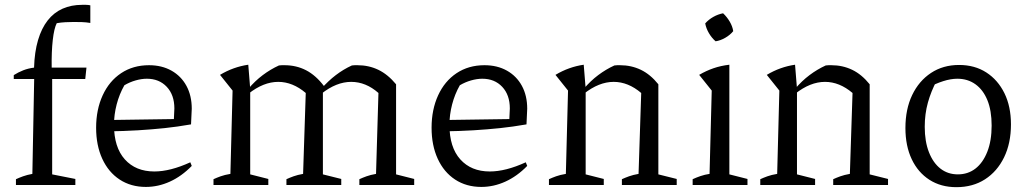

<svg xmlns="http://www.w3.org/2000/svg" viewBox="-20 -766 4254 795"><path d="M37 -439V-455Q56 -467 76.5 -475Q97 -483 121 -486Q123 -551 137.5 -600Q152 -649 177.5 -681.5Q203 -714 239 -730Q275 -746 320 -746Q327 -746 336 -746Q345 -746 354 -744V-671Q336 -674 319 -674.5Q302 -675 285 -675Q268 -675 250 -674Q232 -673 215 -670Q204 -649 198.5 -600.5Q193 -552 194 -486H338L333 -439ZM196 -463V-44L292 -25V0H46V-24Q59 -30 75.5 -36Q92 -42 114 -46L122 -463Z M584 8Q522 8 475.5 -22.5Q429 -53 403.5 -108.5Q378 -164 378 -237Q378 -312 405 -371Q432 -430 481.5 -463Q531 -496 597 -496Q650 -496 690 -473.5Q730 -451 752 -410.5Q774 -370 774 -316L771 -251Q714 -241 661.5 -235.5Q609 -230 551.5 -226.5Q494 -223 424 -222V-269L700 -273L702 -317Q702 -373 670.5 -406.5Q639 -440 588 -440Q566 -440 541.5 -433Q517 -426 495 -413Q474 -376 463 -333.5Q452 -291 452 -249Q452 -156 497 -106Q542 -56 619 -56Q685 -56 768 -94L774 -79Q732 -36 683.5 -14Q635 8 584 8Z M864 0V-24Q877 -30 893.5 -36Q910 -42 934 -46L943 -391L891 -456Q946 -489 1008 -498L1016 -399V-44L1091 -25V0ZM1166 0V-24Q1179 -30 1195.5 -36Q1212 -42 1235 -46L1246 -381L1322 -409L1317 -396V-44L1393 -25V0ZM1246 -381Q1192 -427 1132 -427Q1071 -427 1009 -378L1008 -398Q1036 -431 1068 -455Q1100 -479 1135 -495Q1141 -496 1147 -496Q1153 -496 1158 -496Q1207 -496 1247.5 -475Q1288 -454 1322 -409ZM1468 0V-24Q1481 -30 1497.5 -36Q1514 -42 1537 -46L1547 -381L1620 -417V-44L1695 -25V0ZM1547 -381Q1495 -427 1434 -427Q1373 -427 1311 -378L1310 -398Q1339 -431 1370.5 -455Q1402 -479 1437 -495Q1443 -496 1449 -496Q1455 -496 1460 -496Q1507 -496 1546.5 -477Q1586 -458 1620 -417Z M1973 8Q1911 8 1864.5 -22.5Q1818 -53 1792.5 -108.5Q1767 -164 1767 -237Q1767 -312 1794 -371Q1821 -430 1870.5 -463Q1920 -496 1986 -496Q2039 -496 2079 -473.5Q2119 -451 2141 -410.5Q2163 -370 2163 -316L2160 -251Q2103 -241 2050.5 -235.5Q1998 -230 1940.5 -226.5Q1883 -223 1813 -222V-269L2089 -273L2091 -317Q2091 -373 2059.5 -406.5Q2028 -440 1977 -440Q1955 -440 1930.5 -433Q1906 -426 1884 -413Q1863 -376 1852 -333.5Q1841 -291 1841 -249Q1841 -156 1886 -106Q1931 -56 2008 -56Q2074 -56 2157 -94L2163 -79Q2121 -36 2072.5 -14Q2024 8 1973 8Z M2253 0V-24Q2266 -30 2282.5 -36Q2299 -42 2323 -46L2332 -391L2280 -456Q2335 -489 2397 -498L2405 -399V-44L2480 -25V0ZM2555 0V-24Q2568 -30 2584.5 -36Q2601 -42 2624 -46L2635 -381L2706 -417V-44L2782 -25V0ZM2398 -378 2397 -398Q2425 -431 2457 -455Q2489 -479 2524 -495Q2530 -496 2536 -496Q2542 -496 2547 -496Q2594 -496 2633.5 -477Q2673 -458 2706 -417L2635 -381Q2581 -427 2521 -427Q2460 -427 2398 -378Z M2848 0V-24Q2863 -31 2880.5 -37Q2898 -43 2918 -46L2927 -391L2875 -456Q2904 -473 2934.5 -483.5Q2965 -494 3000 -498V-44L3075 -25V0ZM2974 -711Q2990 -696 3001.5 -676.5Q3013 -657 3016 -637Q3003 -621 2983 -609.5Q2963 -598 2943 -595Q2927 -609 2915.5 -628.5Q2904 -648 2900 -669Q2914 -685 2933.5 -696Q2953 -707 2974 -711Z M3128 0V-24Q3141 -30 3157.5 -36Q3174 -42 3198 -46L3207 -391L3155 -456Q3210 -489 3272 -498L3280 -399V-44L3355 -25V0ZM3430 0V-24Q3443 -30 3459.5 -36Q3476 -42 3499 -46L3510 -381L3581 -417V-44L3657 -25V0ZM3273 -378 3272 -398Q3300 -431 3332 -455Q3364 -479 3399 -495Q3405 -496 3411 -496Q3417 -496 3422 -496Q3469 -496 3508.5 -477Q3548 -458 3581 -417L3510 -381Q3456 -427 3396 -427Q3335 -427 3273 -378Z M3940 9Q3876 9 3828.5 -21.5Q3781 -52 3755 -107Q3729 -162 3729 -236Q3729 -314 3757 -372.5Q3785 -431 3835 -464Q3885 -497 3951 -497Q4016 -497 4064 -466Q4112 -435 4139 -380Q4166 -325 4166 -251Q4166 -173 4137.5 -114.5Q4109 -56 4058.5 -23.5Q4008 9 3940 9ZM3946 -44Q3988 -44 4019 -68Q4050 -92 4068 -137.5Q4086 -183 4086 -246Q4086 -308 4068.5 -351Q4051 -394 4019 -417Q3987 -440 3944 -440Q3917 -440 3885.5 -430Q3854 -420 3816 -400L3859 -433Q3835 -388 3822 -341Q3809 -294 3809 -241Q3809 -180 3826.5 -135.5Q3844 -91 3874.5 -67.5Q3905 -44 3946 -44Z"/></svg>

Font: Piazzolla Thin
Style: Regular
Weight: 400
Version: Version 2.001